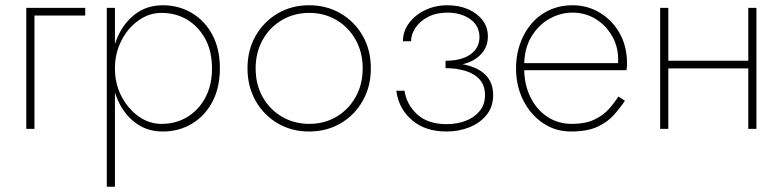

<svg xmlns="http://www.w3.org/2000/svg" viewBox="-20 -490 2971 730"><path d="M80 -460V0H111V-431H304V-460Z M417 220V-460H386V220ZM816 -230Q816 -304 787.5 -357.5Q759 -411 709.5 -440.5Q660 -470 599 -470Q539 -470 495 -437Q451 -404 427 -349Q403 -294 403 -230Q403 -167 427 -111.5Q451 -56 495 -23Q539 10 599 10Q660 10 709.5 -19.5Q759 -49 787.5 -103Q816 -157 816 -230ZM786 -230Q786 -165 760 -117.5Q734 -70 691 -44.5Q648 -19 594 -19Q546 -19 505.5 -48.5Q465 -78 441 -125.5Q417 -173 417 -230Q417 -287 441 -334.5Q465 -382 505.5 -411.5Q546 -441 594 -441Q648 -441 691 -415.5Q734 -390 760 -343Q786 -296 786 -230Z M921 -230Q921 -161 952 -106.5Q983 -52 1036 -21Q1089 10 1155 10Q1222 10 1275 -21Q1328 -52 1359 -106.5Q1390 -161 1390 -230Q1390 -300 1359 -354Q1328 -408 1275 -439Q1222 -470 1155 -470Q1089 -470 1036 -439Q983 -408 952 -354Q921 -300 921 -230ZM952 -230Q952 -291 979 -339Q1006 -387 1052.5 -414Q1099 -441 1156 -441Q1213 -441 1259 -414Q1305 -387 1332 -339Q1359 -291 1359 -230Q1359 -169 1332 -121Q1305 -73 1259 -46Q1213 -19 1156 -19Q1099 -19 1052.5 -46Q1006 -73 979 -120.5Q952 -168 952 -230Z M1674 -239Q1753 -239 1794 -270.5Q1835 -302 1835 -351Q1835 -387 1814.5 -413.5Q1794 -440 1759.5 -455Q1725 -470 1681 -470Q1635 -470 1596.5 -451.5Q1558 -433 1535 -402Q1512 -371 1512 -333H1543Q1543 -360 1560 -385Q1577 -410 1608 -426Q1639 -442 1681 -442Q1733 -442 1768 -417Q1803 -392 1803 -349Q1803 -308 1769 -283.5Q1735 -259 1674 -259ZM1678 10Q1724 10 1764.5 -6Q1805 -22 1830 -53Q1855 -84 1855 -129Q1855 -189 1808 -220Q1761 -251 1674 -251V-231Q1715 -231 1749.5 -220.5Q1784 -210 1804 -187.5Q1824 -165 1824 -128Q1824 -92 1803 -67Q1782 -42 1749 -30Q1716 -18 1678 -18Q1607 -18 1566.5 -55Q1526 -92 1518 -145H1487Q1495 -78 1545.5 -34Q1596 10 1678 10Z M1962 -223H2362Q2363 -229 2363.5 -235.5Q2364 -242 2364 -248Q2364 -314 2336 -363.5Q2308 -413 2261 -441.5Q2214 -470 2157 -470Q2105 -470 2062.5 -448.5Q2020 -427 1991.5 -388.5Q1963 -350 1950 -299Q1946 -283 1944 -266Q1942 -249 1942 -231Q1942 -162 1970 -107.5Q1998 -53 2045 -21.5Q2092 10 2151 10Q2213 10 2251.5 -8Q2290 -26 2314 -53Q2338 -80 2356 -107L2331 -123Q2316 -99 2294.5 -75Q2273 -51 2239 -35Q2205 -19 2154 -19Q2102 -19 2061 -46Q2020 -73 1996.5 -121Q1973 -169 1973 -231V-240Q1973 -304 1999.5 -349Q2026 -394 2068 -418Q2110 -442 2157 -442Q2206 -442 2246 -417Q2286 -392 2309.5 -349Q2333 -306 2330 -250H1962Z M2509 -230H2842V-259H2509ZM2825 -460V0H2856V-460ZM2490 -460V0H2521V-460Z"/></svg>

Font: Jost ExtraLight
Style: Regular
Weight: 250
Version: Version 3.710